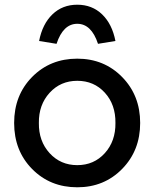

<svg xmlns="http://www.w3.org/2000/svg" viewBox="-20 -785 655 815"><path d="M308 10Q193 10 116.5 -67.5Q40 -145 40 -263Q40 -381 116.5 -458.5Q193 -536 308 -536Q422 -536 498.5 -458Q575 -380 575 -263Q575 -146 498.5 -68Q422 10 308 10ZM145 -263Q144 -186 190.5 -135Q237 -84 308 -84Q379 -84 425 -135Q471 -186 470 -263Q471 -341 425 -391.5Q379 -442 308 -442Q237 -442 190.5 -391Q144 -340 145 -263ZM146 -611Q160 -683 202.5 -724Q245 -765 308 -765Q371 -765 413.5 -724Q456 -683 470 -611L396 -599Q368 -684 308 -684Q248 -684 220 -599Z"/></svg>

Font: Easer Grotesk
Style: Regular
Weight: 400
Designer: Boardeaser, Bonnie Shaver-Troup, Thomas Jockin
Foundry: Lexend
Version: Version 1.008;Glyphs 3.1.2 (3151)